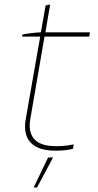

<svg xmlns="http://www.w3.org/2000/svg" viewBox="-20 -663 433 850"><path d="M201 3C234 6 276 3 303 -4L306 -24C279 -17 234 -14 205 -17C133 -23 102 -64 114 -135L177 -501H375L378 -520H181L202 -643L182 -639L161 -520C136 -519 97 -514 79 -510L78 -501H158L94 -136C79 -53 117 -4 201 3ZM129 167H144L215 34H193Z"/></svg>

Font: Fixel Display Thin
Style: Italic
Weight: 100
Italic angle: -10°
Designer: AlfaBravo + MacPaw
Foundry: Kyrylo Tkachov, Marchela Mozhyna, Serhii Makarenko, Maria Weinstein, Zakhar Kryvoshyya
Version: Version 1.210;Glyphs 3.2 (3217)